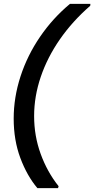

<svg xmlns="http://www.w3.org/2000/svg" viewBox="-20 -831 489 996"><path d="M174 145Q120 81 85.5 -11.5Q51 -104 51 -216Q51 -326 86.5 -435Q122 -544 188 -640.5Q254 -737 343 -811H449L448 -801Q356 -721 291 -627.5Q226 -534 191.5 -432.5Q157 -331 157 -229Q157 -126 191 -32.5Q225 61 284 135L281 145Z"/></svg>

Font: Ultramarine Medium
Style: Italic
Weight: 500
Italic angle: -10°
Designer: Colophon Foundry, Jonny Pinhorn
Foundry: Colophon Foundry
Version: Version 1.200; ttfautohint (v1.8.3)